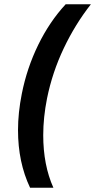

<svg xmlns="http://www.w3.org/2000/svg" viewBox="-20 -762 449 906"><path d="M202 -298Q184 -208 184 -124Q184 17 232 124H122Q65 4 65 -148Q65 -230 83 -320Q107 -441 160.5 -550.5Q214 -660 290 -742H409Q335 -648 281 -534.5Q227 -421 202 -298Z"/></svg>

Font: TypoPRO Montserrat Alternates
Style: Italic
Weight: 500
Italic angle: -11.3°
Designer: Julieta Ulanovsky
Foundry: Julieta Ulanovsky
Version: Version 6.001